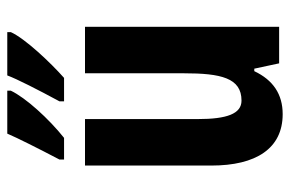

<svg xmlns="http://www.w3.org/2000/svg" viewBox="-158 -648 816 541"><g transform="rotate(-90 250.5 -378.0)"><path d="M430 -756V-766H308C298 -739 268 -680 235 -619V-606H301C344 -644 412 -716 430 -756ZM265 -756V-766H144C132 -738 104 -682 71 -619V-606H132C186 -649 245 -714 265 -756ZM445 -547H314V-269C314 -164 301 -106 237 -106C200 -106 185 -147 185 -229V-547H54V-191C54 -65 102 10 199 10C255 10 295 -17 320 -70H327L342 0H445Z"/></g></svg>

Font: Noto Sans Lao Looped ExtraCondensed
Style: Bold
Weight: 700
Width: 2
Designer: Mark Frömberg, Ben Mitchell
Foundry: The Fontpad Ltd
Version: Version 1.002